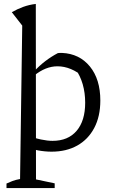

<svg xmlns="http://www.w3.org/2000/svg" viewBox="-20 -762 572 976"><path d="M13 194V171Q26 165 42.5 158.5Q59 152 82 148L93 -632L40 -700Q68 -716 98 -727Q128 -738 162 -742L163 150L258 170V194ZM99 -17 116 -75Q155 -60 188 -53Q221 -46 247 -46Q326 -46 369.5 -97Q413 -148 413 -240Q413 -290 400.5 -333.5Q388 -377 362 -414L407 -369Q341 -425 272 -425Q212 -425 154 -378V-400Q180 -428 210 -451Q240 -474 274 -492Q279 -493 284.5 -493Q290 -493 295 -493Q384 -489 437 -424Q490 -359 490 -251Q490 -170 459 -111.5Q428 -53 372.5 -22Q317 9 242 9Q176 9 99 -17Z"/></svg>

Font: Piazzolla 24pt
Style: Regular
Weight: 400
Designer: Juan Pablo del Peral
Foundry: Huerta Tipografica
Version: Version 2.005